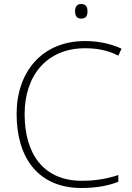

<svg xmlns="http://www.w3.org/2000/svg" viewBox="-20 -929 658 959"><path d="M385 -909C363 -909 355 -893 355 -873C355 -851 363 -836 385 -836C410 -836 417 -851 417 -873C417 -893 410 -909 385 -909ZM405 -688C461 -688 517 -679 571 -651L587 -686C532 -711 471 -724 405 -724C189 -724 63 -569 63 -360C63 -138 173 10 387 10C466 10 525 -3 571 -21V-55C521 -38 463 -26 389 -26C199 -26 103 -158 103 -359C103 -551 213 -688 405 -688Z"/></svg>

Font: Noto Sans Telugu ExtraLight
Style: Regular
Weight: 200
Designer: Jelle Bosma - Monotype Design Team
Foundry: Monotype Imaging Inc.
Version: Version 2.005